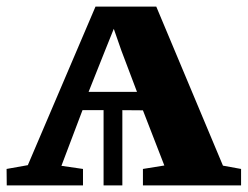

<svg xmlns="http://www.w3.org/2000/svg" viewBox="-29 -563 752 583"><path d="M-8.5 0 -9 -50 55.5 -61.5 261 -543H445.5L648 -60L703 -50V0H405V-50L470 -60.5L405 -228L342.5 -228.5V0H285.5V-228.5H221.5L157.5 -59.5L223 -50V0ZM240 -284H387L339.5 -409.5L316.5 -475.5L290 -409.5Z"/></svg>

Font: Merriweather 48pt ExtraBold
Style: Regular
Weight: 800
Version: Version 2.100